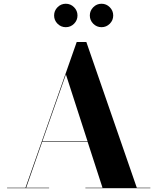

<svg xmlns="http://www.w3.org/2000/svg" viewBox="-20 -985 824 1005"><path d="M450.2 -903.9Q450.2 -929.1 468.2 -947.2Q486.2 -965.4 511.4 -965.4Q536.6 -965.4 554.6 -947.2Q572.6 -929.1 572.6 -903.9Q572.6 -878.7 554.6 -860.7Q536.6 -842.7 511.4 -842.7Q486.2 -842.7 468.2 -860.7Q450.2 -878.7 450.2 -903.9ZM263.2 -903.9Q263.2 -929.1 281.2 -947.2Q299.2 -965.4 324.4 -965.4Q349.6 -965.4 367.6 -947.2Q385.6 -929.1 385.6 -903.9Q385.6 -878.7 367.6 -860.7Q349.6 -842.7 324.4 -842.7Q299.2 -842.7 281.2 -860.7Q263.2 -878.7 263.2 -903.9ZM17 -2.5H113.5L381.5 -765H432L696 -2.5H767V0H427V-2.5H516.5L438.5 -243H201L117 -2.5H237V0H17ZM325 -595.5 202 -246H438Z"/></svg>

Font: Bodoni* 72pt
Style: Bold
Weight: 700
Version: Version 2.3